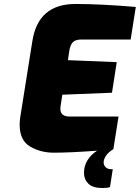

<svg xmlns="http://www.w3.org/2000/svg" viewBox="-20 -763 704 967"><path d="M329 -507 322 -460 568 -450 544 -296 294 -286 285 -228Q284 -223 284 -215Q284 -176 331 -176H577L551 -12Q525 4 513.5 22Q502 40 502 54Q502 70 512.5 79.5Q523 89 538 89H548L534 179Q522 184 497 184Q447 184 425 162Q403 140 403 108Q403 72 421 43.5Q439 15 469 -4Q333 6 251 6Q184 6 131.5 -25Q79 -56 79 -135Q79 -152 82 -173L143 -556Q172 -743 360 -743Q487 -743 664 -728L638 -564H390Q360 -564 347 -550.5Q334 -537 329 -507Z"/></svg>

Font: Exo Black
Style: Italic
Weight: 900
Italic angle: -9°
Designer: Natanael Gama
Foundry: Natanael Gama
Version: Version 1.500; ttfautohint (v1.6)